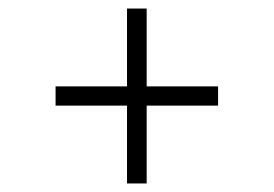

<svg xmlns="http://www.w3.org/2000/svg" viewBox="-20 -581 640 449"><path d="M277 -152V-334H110V-379H277V-561H323V-379H490V-334H323V-152Z"/></svg>

Font: Red Hat Mono VF Light
Style: Regular
Weight: 300
Monospace: yes
Designer: Pentagram, MCKL
Foundry: Pentagram, MCKL
Version: Version 1.023